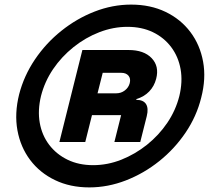

<svg xmlns="http://www.w3.org/2000/svg" viewBox="-20 -705 940 835"><path d="M368.3 110Q285 110 219.2 78.3Q153.3 46.7 111.2 -9.2Q69.2 -65 55.8 -138.3Q42.5 -211.7 63.3 -295Q84.2 -375.8 132.1 -446.7Q180 -517.5 246.7 -570.8Q313.3 -624.2 391.2 -654.6Q469.2 -685 550 -685Q634.2 -685 700 -653.3Q765.8 -621.7 807.9 -565.8Q850 -510 863.3 -436.7Q876.7 -363.3 855 -280Q835 -199.2 787.1 -128.3Q739.2 -57.5 672.5 -4.2Q605.8 49.2 527.5 79.6Q449.2 110 368.3 110ZM385 13.3Q447.5 13.3 507.5 -10.4Q567.5 -34.2 619.2 -75.4Q670.8 -116.7 707.5 -170.8Q744.2 -225 760 -287.5Q775 -350 765.4 -404.2Q755.8 -458.3 724.6 -500Q693.3 -541.7 645 -565Q596.7 -588.3 534.2 -588.3Q472.5 -588.3 412.1 -565Q351.7 -541.7 299.6 -500Q247.5 -458.3 210.8 -404.2Q174.2 -350 158.3 -287.5Q143.3 -225 152.9 -170.8Q162.5 -116.7 193.8 -75.4Q225 -34.2 273.8 -10.4Q322.5 13.3 385 13.3ZM238.3 -87.5 338.3 -487.5H539.2Q605.8 -487.5 639.6 -452.1Q673.3 -416.7 659.2 -362.5Q650.8 -330 628.8 -307.1Q606.7 -284.2 573.3 -274.2L572.5 -270.8Q603.3 -270.8 615 -252.5Q626.7 -234.2 618.3 -200L590 -87.5H477.5L506.7 -204.2H380L350.8 -87.5ZM404.2 -299.2H485.8Q506.7 -299.2 522.9 -311.7Q539.2 -324.2 544.2 -343.3Q549.2 -363.3 538.8 -375.8Q528.3 -388.3 507.5 -388.3H426.7Z"/></svg>

Font: Funnel Sans Light
Style: Bold Italic
Weight: 700
Italic angle: -14.036°
Version: Version 1.000